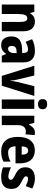

<svg xmlns="http://www.w3.org/2000/svg" viewBox="1192 -1998 816 3240"><g transform="rotate(90 1600.0 -378.0)"><path d="M345 -559Q250 -559 206 -479H199L179 -549H57V0H216V-256Q216 -347 231.5 -389Q247 -431 292 -431Q350 -431 350 -316V0H508V-359Q508 -460 464 -509.5Q420 -559 345 -559Z M875 -251V-204Q875 -158 854 -132Q833 -106 803 -106Q755 -106 755 -169Q755 -245 837 -249ZM845 -559Q726 -559 641 -511L686 -403Q763 -443 814 -443Q874 -443 874 -363V-345L797 -342Q595 -334 595 -165Q595 -87 631.5 -38.5Q668 10 736 10Q793 10 826.5 -10Q860 -30 889 -73H892L921 0H1033V-363Q1033 -460 983.5 -509.5Q934 -559 845 -559Z M1261 0H1426L1599 -549H1434L1361 -254Q1354 -223 1350 -195.5Q1346 -168 1344 -145H1340Q1337 -202 1324 -257L1254 -549H1089Z M1738 -766Q1699 -766 1676 -748.5Q1653 -731 1653 -688Q1653 -648 1676.5 -629.5Q1700 -611 1738 -611Q1776 -611 1799.5 -629.5Q1823 -648 1823 -688Q1823 -766 1738 -766ZM1817 -549H1658V0H1817Z M2212 -559Q2169 -559 2135.5 -528.5Q2102 -498 2084 -459H2076L2052 -549H1933V0H2092V-277Q2092 -345 2122.5 -375.5Q2153 -406 2194 -406Q2227 -406 2247 -400L2260 -553Q2239 -559 2212 -559Z M2518 -558Q2412 -558 2351 -485.5Q2290 -413 2290 -271Q2290 -133 2354 -61.5Q2418 10 2534 10Q2639 10 2707 -29V-149Q2632 -107 2554 -107Q2451 -107 2449 -232H2736V-309Q2736 -428 2678.5 -493Q2621 -558 2518 -558ZM2522 -446Q2556 -446 2573.5 -416Q2591 -386 2591 -336H2450Q2454 -446 2522 -446Z M3168 -164Q3168 -232 3136 -269Q3104 -306 3046 -335Q2988 -364 2971.5 -377.5Q2955 -391 2955 -409Q2955 -443 2998 -443Q3024 -443 3056.5 -431.5Q3089 -420 3120 -404L3162 -514Q3078 -559 2994 -559Q2906 -559 2854.5 -518.5Q2803 -478 2803 -402Q2803 -338 2832 -299.5Q2861 -261 2919 -232Q2979 -202 2996.5 -187Q3014 -172 3014 -153Q3014 -111 2959 -111Q2927 -111 2884.5 -123.5Q2842 -136 2804 -156V-21Q2877 10 2970 10Q3168 10 3168 -164Z"/></g></svg>

Font: Noto Sans Display SemiCondensed Extra
Style: Regular
Weight: 800
Width: 4
Designer: Monotype Design Team
Foundry: Monotype Imaging Inc.
Version: Version 1.900